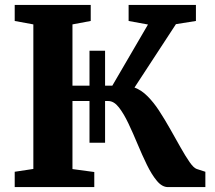

<svg xmlns="http://www.w3.org/2000/svg" viewBox="-20 -763 876 783"><path d="M40 0V-62.5L116 -74V-663.5L40 -677.5V-743H350V-677.5L275.5 -663.5V-413.5H345V-556H408.5V-413.5H438L583.5 -663L504.5 -677.5V-743H779V-677.5L697.5 -664.5L528.5 -406Q557 -395.5 582 -370.2Q607 -345 628.5 -312Q652 -276 674.2 -236.5Q696.5 -197 716.5 -161.5Q736.5 -126 753 -102.2Q769.5 -78.5 782 -74L817.5 -62.5V0H665Q641 0 619.8 -25.5Q598.5 -51 579 -91Q559.5 -131 541 -175.5Q522.5 -220 503.5 -260Q484.5 -300 464.5 -325.5Q444.5 -351 421.5 -351H408.5V-181H345V-351H275.5V-73.5L364.5 -61.5V0Z"/></svg>

Font: Merriweather 20pt ExtraBold
Style: Regular
Weight: 800
Version: Version 2.100